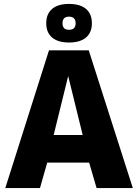

<svg xmlns="http://www.w3.org/2000/svg" viewBox="-20 -960 705 980"><path d="M7 0 230 -703H433L658 0H473L435 -130H221L184 0ZM254 -271H402L328 -572ZM332 -743Q276 -743 246 -768.5Q216 -794 216 -841Q216 -889 246 -914.5Q276 -940 332 -940Q389 -940 419 -914.5Q449 -889 449 -841Q449 -794 419 -768.5Q389 -743 332 -743ZM332 -808Q366 -808 366 -841Q366 -875 332 -875Q299 -875 299 -841Q299 -808 332 -808Z"/></svg>

Font: Georama
Style: Bold
Weight: 700
Designer: Jean-Baptiste Levee
Foundry: Production Type
Version: Version 1.000